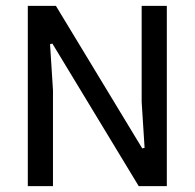

<svg xmlns="http://www.w3.org/2000/svg" viewBox="-20 -636 665 656"><path d="M75 -616H171L466 -129L474 -131L464 -288V-616H550V0H454L159 -487L151 -485L161 -328V0H75Z"/></svg>

Font: Athiti Medium
Style: Regular
Weight: 500
Designer: CadsonDemak Team
Foundry: CadsonDemak
Version: Version 1.032